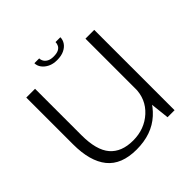

<svg xmlns="http://www.w3.org/2000/svg" viewBox="-180 -840 998 998"><g transform="rotate(-45 319.0 -341.0)"><path d="M504 0H555.5V-590.5H491V-118ZM121.5 -591.5H57V-247.5Q57 -123.5 109 -59Q161 5.5 271.5 5.5Q384 5.5 453.8 -58.2Q523.5 -122 523.5 -197L491.5 -227.5Q491.5 -146 433.8 -93.2Q376 -40.5 292 -40.5Q207.5 -40.5 164.5 -90.5Q121.5 -140.5 121.5 -250ZM308.5 -615.5Q340 -615.5 361.2 -626Q382.5 -636.5 393.2 -652.8Q404 -669 404 -688H368.5Q368.5 -676.5 363.2 -665.8Q358 -655 344.8 -648.2Q331.5 -641.5 308.5 -641.5Q287 -641.5 274 -648.5Q261 -655.5 254.8 -666Q248.5 -676.5 248.5 -688H213Q213 -669 225 -652.8Q237 -636.5 258 -626Q279 -615.5 308.5 -615.5Z"/></g></svg>

Font: Anybody SemiExpanded Light
Style: Regular
Weight: 300
Width: 6
Version: Version 1.113;gftools[0.9.25]